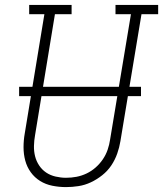

<svg xmlns="http://www.w3.org/2000/svg" viewBox="-20 -755 665 783"><path d="M249 8Q221 8 193.5 2.5Q166 -3 143.5 -17Q121 -31 105.5 -52.5Q90 -74 83 -100Q76 -126 76 -154.5Q76 -183 81 -211L161 -697H99V-735H272V-697H204L123 -204Q119 -182 118.5 -160Q118 -138 123 -118Q128 -98 139.5 -80.5Q151 -63 168 -51.5Q185 -40 206.5 -35Q228 -30 249 -30Q271 -30 292 -34Q313 -38 333 -47.5Q353 -57 370 -72Q387 -87 399.5 -105.5Q412 -124 419 -144.5Q426 -165 429 -186L514 -697H451V-735H625V-697H557L471 -179Q467 -154 458 -128.5Q449 -103 434 -80.5Q419 -58 397 -40.5Q375 -23 350.5 -11.5Q326 0 300 4Q274 8 249 8ZM58 -363V-401H555V-363Z"/></svg>

Font: Iosevka Slab XLtExObl
Style: Regular
Weight: 200
Width: 7
Italic angle: -9°
Monospace: yes
Designer: Belleve Invis
Foundry: Belleve Invis
Version: Version 11.1.1; ttfautohint (v1.8.3)